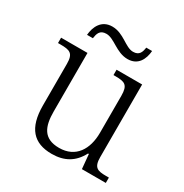

<svg xmlns="http://www.w3.org/2000/svg" viewBox="-168 -852 954 995"><g transform="rotate(30 309.0 -354.5)"><path d="M372 -612C434 -612 458 -661 462 -712H427C423 -685 416 -659 378 -659C331 -659 290 -719 221 -719C156 -719 132 -665 128 -616H163C167 -643 173 -671 213 -671C261 -671 304 -612 372 -612ZM277 10C353 10 406 -21 440 -86H445L453 0H596V-32H579C528 -32 504 -39 504 -102V-536H351V-504H361C418 -504 440 -497 440 -431V-210C440 -112 394 -36 295 -36C201 -36 177 -96 177 -186V-536H19V-504H33C90 -504 113 -497 113 -433V-185C113 -50 169 10 277 10Z"/></g></svg>

Font: Noto Serif Light
Style: Regular
Weight: 300
Designer: Monotype Design Team
Foundry: Monotype Imaging Inc.
Version: Version 2.013